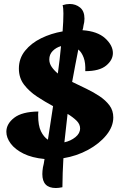

<svg xmlns="http://www.w3.org/2000/svg" viewBox="-20 -836 621 966"><path d="M261 110Q193 110 193 40Q193 25 196 6Q198 -1 200 -11.5Q202 -22 204 -36Q141 -42 98.5 -63Q56 -84 34 -113.5Q12 -143 12 -173Q12 -213 51.5 -243.5Q91 -274 173 -275Q172 -268 172 -262Q172 -256 172 -256Q172 -204 186 -175.5Q200 -147 221 -133Q227 -171 233.5 -213.5Q240 -256 247 -302Q206 -324 166.5 -350Q127 -376 101 -410Q75 -444 75 -491Q75 -542 106 -580.5Q137 -619 187 -643.5Q237 -668 295 -678Q297 -704 298 -726.5Q299 -749 299 -768Q299 -782 298 -792.5Q297 -803 295 -810Q313 -816 331 -816Q361 -816 383 -798Q405 -780 405 -742Q405 -725 400 -707Q399 -700 398 -694.5Q397 -689 395 -684Q470 -679 509 -643.5Q548 -608 548 -569Q548 -534 514 -506Q480 -478 409 -478Q411 -519 401 -546Q391 -573 374 -587Q367 -551 359 -510Q351 -469 343 -424Q378 -407 414.5 -389.5Q451 -372 481.5 -351.5Q512 -331 531 -305.5Q550 -280 550 -245Q550 -199 515 -156Q480 -113 423 -82Q366 -51 299 -40Q297 -3 295.5 33.5Q294 70 294 106Q284 108 276 109Q268 110 261 110ZM271 -466Q276 -502 280 -537Q284 -572 287 -604Q262 -597 245 -579.5Q228 -562 228 -537Q228 -517 240 -499.5Q252 -482 271 -466ZM304 -120Q336 -127 359.5 -146Q383 -165 383 -190Q383 -211 365.5 -228.5Q348 -246 320 -263Q316 -228 312 -192Q308 -156 304 -120Z"/></svg>

Font: Agbalumo
Style: Regular
Weight: 400
Designer: Raphael Alegbeleye
Foundry: Sorkin Type Co.
Version: Version 1.000; ttfautohint (v1.8.4)